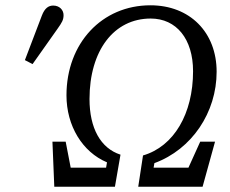

<svg xmlns="http://www.w3.org/2000/svg" viewBox="-20 -705 868 725"><path d="M185 0H414L435 -121C360 -145 318 -221 318 -331C318 -514 410 -635 549 -635C646 -635 709 -558 709 -436C709 -276 637 -152 520 -118L502 0H745L792 -170H736L669 -22L711 -72H524L551 -20L563 -89C705 -141 798 -281 798 -434C798 -583 697 -685 548 -685C365 -685 231 -542 231 -345C231 -230 291 -131 384 -92L372 -21L406 -72H223L257 -20L228 -170H178L185 0ZM74 -478 103 -463C134 -507 166 -552 197 -596C214 -620 220 -630 220 -648C220 -667 205 -684 181 -684C164 -684 149 -675 138 -646C117 -590 95 -534 74 -478Z"/></svg>

Font: Source Serif Variable
Style: Italic
Weight: 389
Italic angle: -12°
Designer: Frank Grießhammer
Foundry: Adobe Systems Incorporated
Version: Version 3.001;hotconv 1.0.111;makeotfexe 2.5.65597